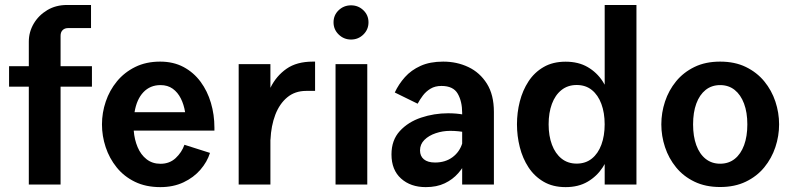

<svg xmlns="http://www.w3.org/2000/svg" viewBox="-20 -745 3200 775"><path d="M347.4 -724.9H250.5Q205.4 -724.9 170.7 -704.1Q136 -683.3 116.1 -649.6Q96.3 -615.8 96.3 -576.9V0H224.5V-600.3Q224.5 -615.2 232.8 -623.4Q241.2 -631.6 254.2 -631.6H347.4ZM16.6 -395.3H351.1V-477.9H16.6Z M519.8 -217.8H845.5V-229.7Q845.5 -281.9 831.4 -329.6Q817.4 -377.3 789.6 -415Q761.8 -452.6 720.9 -474.5Q679.9 -496.3 626.5 -496.3Q569.6 -496.3 525.7 -474.6Q481.8 -452.9 452 -416.6Q422.1 -380.2 406.9 -335.1Q391.6 -290 391.6 -242.9Q391.6 -196.2 406.5 -151.1Q421.4 -106 450.9 -69.4Q480.3 -32.8 524.4 -11.3Q568.5 10.3 627.2 10.3Q679.8 10.3 720.8 -9.1Q761.7 -28.4 789 -60Q816.3 -91.6 827.6 -127.8L724.5 -160.6Q713.7 -129.9 689.1 -106.9Q664.4 -83.9 627.9 -83.9Q595 -83.9 571.7 -102.2Q548.3 -120.5 535.5 -151Q522.6 -181.5 519.8 -217.8ZM523.1 -292.2Q531.6 -344.1 558.8 -372.8Q586.1 -401.5 627.9 -401.5Q656.9 -401.5 677.2 -386.9Q697.5 -372.3 709.9 -347.5Q722.3 -322.8 727.2 -292.2Z M943.4 -486.1V0H1071.5V-486.1ZM1071.8 -181.2Q1074.2 -237.1 1091.2 -281.7Q1108.3 -326.3 1139.6 -352.2Q1170.9 -378.1 1215.9 -378.1H1251.8V-496.3H1242.7Q1177.9 -496.3 1136.6 -467.5Q1095.3 -438.6 1072.1 -391.7Q1048.8 -344.7 1038.9 -289.6Q1029.1 -234.5 1027.1 -182.4Z M1326.3 -654.9Q1326.3 -625.9 1347.1 -605.7Q1367.9 -585.4 1397 -585.4Q1426 -585.4 1446.7 -605.6Q1467.4 -625.8 1467.4 -654.9Q1467.4 -684 1446.7 -703.7Q1426 -723.5 1397 -723.5Q1367.9 -723.5 1347.1 -703.8Q1326.3 -684 1326.3 -654.9ZM1334.4 -486.1V0H1462.5V-486.1Z M1973.6 -293.1Q1973.6 -362.3 1945.4 -407.2Q1917.2 -452.1 1870.8 -474.2Q1824.3 -496.3 1768.9 -496.3Q1715.6 -496.3 1677.6 -479.1Q1639.6 -461.9 1614.4 -433.6Q1589.2 -405.3 1573.5 -371.7L1665.8 -326.4Q1674.7 -343.1 1687.1 -359.6Q1699.6 -376 1717.8 -387Q1736 -398.1 1762 -398.1Q1809.7 -398.1 1827.6 -366.8Q1845.5 -335.6 1845.5 -289.8V0H1973.6ZM1888.8 -166.5 1846.3 -167.8Q1835.7 -132.2 1806.7 -110.6Q1777.7 -89 1736.1 -89Q1706.7 -89 1691 -101.9Q1675.4 -114.9 1675.4 -137.9Q1675.4 -162.7 1693.1 -180.3Q1710.8 -197.9 1738.8 -207.3Q1766.7 -216.8 1797.5 -216.8Q1814.2 -216.8 1830.6 -215.1Q1847 -213.4 1861.5 -210.2L1907.1 -268.9Q1879.2 -277 1851 -282.4Q1822.9 -287.8 1788.8 -287.8Q1732.2 -287.8 1679.7 -270.2Q1627.2 -252.6 1593.7 -215.9Q1560.2 -179.3 1560.2 -121.7Q1560.2 -59.1 1598.8 -24.4Q1637.3 10.3 1698.7 10.3Q1742.9 10.3 1775.1 -5.1Q1807.4 -20.4 1829.7 -46Q1852.1 -71.5 1866.3 -103Q1880.6 -134.4 1888.8 -166.5Z M2549 0V-724.9H2420.8V0ZM2307.7 -84.6Q2271.9 -84.6 2246.6 -104.9Q2221.3 -125.1 2207.9 -160.9Q2194.5 -196.8 2194.5 -243.2Q2194.5 -289.7 2207.7 -325.5Q2220.9 -361.3 2246.4 -381.6Q2271.9 -401.9 2307.7 -401.9Q2344.1 -401.9 2369.1 -381.6Q2394.2 -361.3 2407.4 -325.5Q2420.7 -289.7 2420.7 -243.2Q2420.7 -196.8 2407.4 -160.9Q2394.2 -125.1 2369 -104.9Q2343.8 -84.6 2307.7 -84.6ZM2263.1 10.3Q2314.7 10.3 2351.9 -11.5Q2389 -33.2 2412.8 -69.5Q2436.6 -105.8 2448.1 -151.1Q2459.5 -196.4 2459.5 -243.2Q2459.5 -290.3 2448.1 -335.2Q2436.6 -380.1 2412.8 -416.5Q2389 -452.9 2351.9 -474.4Q2314.7 -496 2263.1 -496Q2211.4 -496 2174.3 -474.4Q2137.1 -452.9 2113.3 -416.5Q2089.5 -380.1 2078.1 -335.2Q2066.7 -290.3 2066.7 -243.2Q2066.7 -196.4 2078.1 -151.1Q2089.5 -105.8 2113.3 -69.5Q2137.1 -33.2 2174.3 -11.5Q2211.4 10.3 2263.1 10.3Z M2886.8 -401.5Q2921 -401.5 2945.5 -382Q2970 -362.4 2983.3 -326.8Q2996.6 -291.3 2996.6 -242.9Q2996.6 -194.7 2983.5 -159Q2970.3 -123.3 2945.9 -103.8Q2921.4 -84.2 2886.8 -84.2Q2852.8 -84.2 2828.2 -103.8Q2803.7 -123.3 2790.6 -159Q2777.6 -194.7 2777.6 -242.9Q2777.6 -291.3 2790.6 -326.8Q2803.7 -362.4 2828.2 -382Q2852.8 -401.5 2886.8 -401.5ZM2886.8 -496.3Q2827.4 -496.3 2783 -474.6Q2738.5 -452.9 2708.9 -416.6Q2679.2 -380.2 2664.3 -335.1Q2649.4 -290 2649.4 -242.9Q2649.4 -196.2 2664.3 -151.1Q2679.2 -106 2708.9 -69.6Q2738.5 -33.2 2783.1 -11.7Q2827.8 9.9 2886.8 9.9Q2945.9 9.9 2990.5 -11.7Q3035.2 -33.2 3065 -69.6Q3094.8 -106 3109.8 -151.1Q3124.8 -196.2 3124.8 -242.9Q3124.8 -290 3109.8 -335.1Q3094.8 -380.2 3065 -416.6Q3035.2 -452.9 2990.7 -474.6Q2946.3 -496.3 2886.8 -496.3Z"/></svg>

Font: Estedad-VF-FD Black
Style: Regular
Weight: 900
Designer: Amin Abedi
Version: Version 4.000